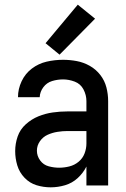

<svg xmlns="http://www.w3.org/2000/svg" viewBox="-20 -794 540 822"><path d="M197 8Q228 8 258.5 -1Q289 -10 312.5 -31.5Q336 -53 350 -81V0H443V-361Q443 -391 435.5 -420Q428 -449 409.5 -473Q391 -497 364.5 -512Q338 -527 308.5 -532.5Q279 -538 250 -538Q214 -538 179.5 -530Q145 -522 116.5 -500.5Q88 -479 72.5 -446Q57 -413 57 -378H150Q151 -401 165.5 -420.5Q180 -440 203 -447Q226 -454 250 -454Q275 -454 300 -444.5Q325 -435 337.5 -411Q350 -387 350 -361V-317H269Q237 -317 205.5 -312.5Q174 -308 144.5 -296Q115 -284 90.5 -262Q66 -240 55.5 -209.5Q45 -179 45 -147Q45 -116 54 -86Q63 -56 85 -33Q107 -10 136.5 -1Q166 8 197 8ZM233 -76Q211 -76 188.5 -82Q166 -88 152 -107Q138 -126 138 -149Q138 -171 151 -189.5Q164 -208 184 -217Q204 -226 226 -229.5Q248 -233 269 -233H350V-180Q350 -158 342 -137Q334 -116 316.5 -101.5Q299 -87 277 -81.5Q255 -76 233 -76ZM235 -560 387 -714 313 -774 175 -609Z"/></svg>

Font: Iosevka SS08 Medium
Style: Regular
Weight: 500
Monospace: yes
Designer: Belleve Invis
Foundry: Belleve Invis
Version: Version 3.4.3; ttfautohint (v1.8.3)